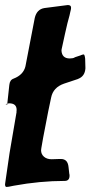

<svg xmlns="http://www.w3.org/2000/svg" viewBox="-57 -751 360 762"><path d="M-2 -14 -22 -10Q-26 -9 -31 -9Q-37 -9 -37 -20Q-37 -21 -36.5 -23Q-36 -25 -36 -27L-19 -144L9 -308L8 -307Q9 -310 9 -315Q9 -341 -21 -341L-26 -340H-28V-335Q-28 -337 -36 -337H-35L-28 -340L-20 -414Q-18 -434 -3 -439Q36 -454 44 -488Q50 -520 62.5 -584Q75 -648 81 -680Q89 -714 119 -719L212 -731Q225 -731 225 -721Q225 -715 224 -712Q223 -709 221.5 -701.5Q220 -694 219 -690Q211 -663 201 -617L189 -562Q187 -554 187 -550Q189 -519 220 -519Q232 -519 240 -523H238L265 -532H264Q272 -535 275 -535Q279 -535 281 -518L282 -480Q280 -448 253 -438H254L197 -419Q154 -404 146 -364Q142 -346 134.5 -309.5Q127 -273 124 -255Q113 -200 107 -163Q107 -161 106.5 -158.5Q106 -156 106 -155Q106 -139 117.5 -129Q129 -119 148 -119L178 -120H185Q212 -120 215 -88L218 -61Q219 -59 219 -54Q219 -33 200 -33Q102 -33 -2 -14Z"/></svg>

Font: Bangerz Fix
Style: Regular
Weight: 400
Designer: vernon adams
Foundry: Vernon Adams
Version: Version 2.10;December 28, 2023;FontCreator 13.0.0.2683 64-bi